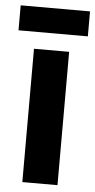

<svg xmlns="http://www.w3.org/2000/svg" viewBox="-69 -756 391 789"><g transform="rotate(5 127.0 -361.5)"><path d="M199 0H54V-550H199ZM270 -723V-620H-16V-723Z"/></g></svg>

Font: Noto Sans Lao Looped ExtraCondensed ExtraBold
Style: Regular
Weight: 800
Width: 2
Designer: Mark Frömberg, Ben Mitchell
Foundry: The Fontpad Ltd
Version: Version 1.002; ttfautohint (v1.8.4.7-5d5b)